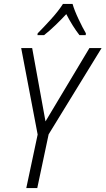

<svg xmlns="http://www.w3.org/2000/svg" viewBox="-20 -959 538 979"><path d="M205 -780Q233 -802 262.5 -830.5Q292 -859 318 -887Q350 -825 385 -780H417L418 -789Q402 -816 380.5 -861.5Q359 -907 350 -939H301Q279 -904 240.5 -861.5Q202 -819 172 -789L171 -780ZM170 0 228 -274 498 -714H436L212 -340L144 -714H88L172 -273L114 0Z"/></svg>

Font: Noto Sans UI SemiCondensed Light
Style: Italic
Weight: 300
Width: 4
Designer: Monotype Design Team
Foundry: Monotype Imaging Inc.
Version: 1.001